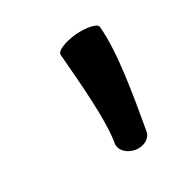

<svg xmlns="http://www.w3.org/2000/svg" viewBox="-60 -974 344 356"><g transform="rotate(-20 111.5 -796.5)"><path d="M82 -888C98 -826 120 -746 120 -700C120 -686 134 -675 152 -675C169 -675 183 -686 183 -700C183 -771 183 -858 168 -912C166 -919 145 -920 121 -914C97 -907 80 -896 82 -888Z"/></g></svg>

Font: Nupuram
Style: Regular
Weight: 400
Designer: Santhosh Thottingal (santhosh.thottingal@gmail.com)
Foundry: SMC
Version: Version 1.000